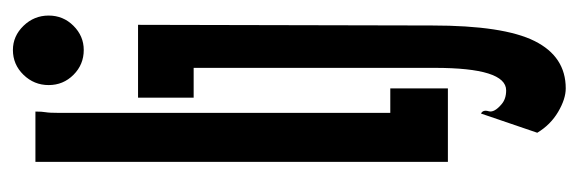

<svg xmlns="http://www.w3.org/2000/svg" viewBox="-312 -384 875 290"><g transform="rotate(-90 125.0 -239.5)"><path d="M194 -550Q172 -550 156.5 -565.5Q141 -581 141 -603Q141 -625 156.5 -641Q172 -657 194 -657Q215 -657 230.5 -641Q246 -625 246 -603Q246 -581 230.5 -565.5Q215 -550 194 -550ZM25 0V-623H101Q101 -613 100 -607.5Q99 -602 99 -587V-87H136V0ZM136 178Q120 178 100.5 166.5Q81 155 69 135L98 50Q104 53 101.5 61.5Q99 70 112 81Q120 88 133 88Q167 88 167 -20V-384H122V-468H232L231 -24Q231 84 207.5 131Q184 178 136 178Z"/></g></svg>

Font: Inconsolata UltraCondensed ExtraBold
Style: Regular
Weight: 800
Width: 1
Monospace: yes
Designer: Raph Levien, Cyreal, Brenton Simpson
Foundry: Raph Levien, Cyreal, Google
Version: Version 3.001; ttfautohint (v1.8.2.53-6de2)